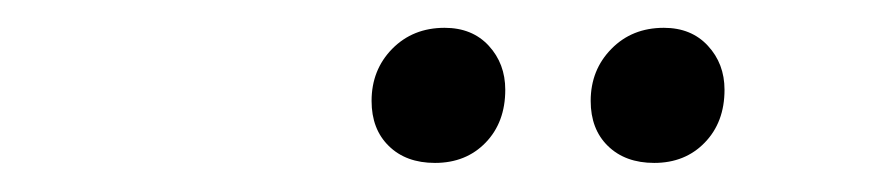

<svg xmlns="http://www.w3.org/2000/svg" viewBox="-20 -632 626 136"><path d="M288.1 -516.6Q267.6 -516.6 255.4 -528.6Q243.2 -540.5 243.2 -560.5Q243.2 -582.5 257.8 -597.4Q272.5 -612.3 294.9 -612.3Q314.5 -612.3 326.2 -599.6Q337.9 -586.9 337.9 -568.4Q337.9 -545.4 324 -531Q310.1 -516.6 288.1 -516.6ZM443.4 -516.6Q422.9 -516.6 410.6 -528.6Q398.4 -540.5 398.4 -560.5Q398.4 -582.5 413.1 -597.4Q427.7 -612.3 450.2 -612.3Q469.7 -612.3 481.4 -599.6Q493.2 -586.9 493.2 -568.4Q493.2 -545.4 479.2 -531Q465.3 -516.6 443.4 -516.6Z"/></svg>

Font: Crimson Pro
Style: Italic
Weight: 400
Italic angle: -12°
Designer: Jacques Le Bailly
Foundry: Baron von Fonthausen
Version: Version 1.003